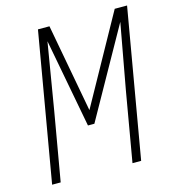

<svg xmlns="http://www.w3.org/2000/svg" viewBox="-107 -799 800 888"><g transform="rotate(-15 293.5 -355.5)"><path d="M210.9 -710.9H155.8L33.2 0H74.2L130.9 -327.1L184.1 -646.5L264.2 -221.7H294.9L532.7 -646L475.6 -333L418 0H459.5L582.5 -710.9H523.4L289.1 -288.6Z"/></g></svg>

Font: Roboto Mono ExtraLight
Style: Italic
Weight: 250
Italic angle: -10°
Monospace: yes
Designer: Google
Version: Version 3.000